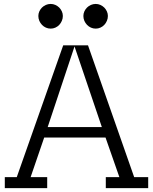

<svg xmlns="http://www.w3.org/2000/svg" viewBox="-20 -975 793 995"><path d="M528.3 0V-57.1H598.6L526.9 -262.2H209L138.7 -57.1H224.6V0H4.9V-57.1H66.9L307.6 -740.2H436L675.3 -57.1H748V0ZM366.2 -734.4 227.1 -316.4H507.8ZM476.1 -826.7Q462.9 -826.7 451.4 -831.8Q439.9 -836.9 431.2 -845.9Q422.4 -855 417.2 -866.9Q412.1 -878.9 412.1 -892.1Q412.1 -904.8 417.2 -916Q422.4 -927.2 430.9 -935.8Q439.5 -944.3 451.2 -949.5Q462.9 -954.6 476.1 -954.6Q488.8 -954.6 500.2 -949.5Q511.7 -944.3 520.3 -935.8Q528.8 -927.2 533.9 -916Q539.1 -904.8 539.1 -892.1Q539.1 -878.9 533.9 -866.9Q528.8 -855 520.3 -845.9Q511.7 -836.9 500.2 -831.8Q488.8 -826.7 476.1 -826.7ZM242.7 -826.7Q229.5 -826.7 218 -831.8Q206.5 -836.9 197.8 -845.9Q189 -855 183.8 -866.9Q178.7 -878.9 178.7 -892.1Q178.7 -904.8 183.8 -916Q189 -927.2 197.5 -935.8Q206.1 -944.3 217.8 -949.5Q229.5 -954.6 242.7 -954.6Q255.4 -954.6 266.8 -949.5Q278.3 -944.3 286.9 -935.8Q295.4 -927.2 300.5 -916Q305.7 -904.8 305.7 -892.1Q305.7 -878.9 300.5 -866.9Q295.4 -855 286.9 -845.9Q278.3 -836.9 266.8 -831.8Q255.4 -826.7 242.7 -826.7Z"/></svg>

Font: Twentytwelve Slab Light
Style: TwentytwelveSlab
Weight: 300
Designer: Domenico Catapano
Version: Version 1.00 2012